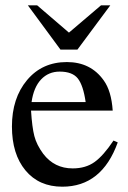

<svg xmlns="http://www.w3.org/2000/svg" viewBox="-20 -694 484 724"><path d="M396 -674 272 -507H208L85 -674H120L240 -571L361 -674ZM408 -164 424 -157Q364 10 215 10Q127 10 76 -51.5Q25 -113 25 -217Q25 -324 82 -392Q139 -460 232 -460Q322 -460 371 -391Q400 -351 405 -277H97Q101 -214 109.5 -181Q118 -148 143 -114Q185 -59 254 -59Q303 -59 336.5 -83Q370 -107 408 -164ZM99 -309H303Q294 -372 273.5 -398Q253 -424 205 -424Q163 -424 135 -394.5Q107 -365 99 -309Z"/></svg>

Font: STIX
Style: Regular
Weight: 400
Designer: MicroPress Inc., with final additions and corrections provided by Coen Hoffman, Elsevier (retired)
Version: Version 1.1.1